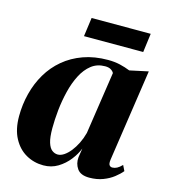

<svg xmlns="http://www.w3.org/2000/svg" viewBox="-105 -772 761 866"><g transform="rotate(15 275.0 -339.0)"><path d="M464 -92.5Q461.5 -73.5 466.5 -66.8Q471.5 -60 480.5 -60Q491 -60 501.8 -65.5Q512.5 -71 525 -84L537.5 -58.5Q525 -43 504.2 -26.8Q483.5 -10.5 455.2 0.2Q427 11 391.5 11Q351 11 334.8 -12.2Q318.5 -35.5 321.5 -65.5L328 -108Q317.5 -80.5 296 -53Q274.5 -25.5 244.5 -7.2Q214.5 11 177 11Q133 11 96 -10Q59 -31 36.8 -72.5Q14.5 -114 14.5 -175Q14.5 -230 27.8 -281.8Q41 -333.5 67 -377.5Q93 -421.5 132 -454.2Q171 -487 222.5 -505.5Q274 -524 337.5 -524Q368 -524 393.5 -518Q419 -512 441 -503L527.5 -521.5ZM373 -472Q369.5 -480 359.2 -486.5Q349 -493 332 -493Q294.5 -493 267.8 -472Q241 -451 222.8 -415.5Q204.5 -380 193.8 -336.2Q183 -292.5 178.2 -247Q173.5 -201.5 173.5 -161.5Q173.5 -119 180.8 -95.5Q188 -72 200.5 -62.5Q213 -53 227.5 -53Q241.5 -53 256.5 -63Q271.5 -73 285.5 -90.5Q299.5 -108 311 -131.2Q322.5 -154.5 329.5 -181ZM216 -687.5H492L480.5 -599.5H204Z"/></g></svg>

Font: Merriweather 120pt ExtraBold
Style: Italic
Weight: 800
Italic angle: -7.8°
Version: Version 2.101